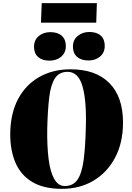

<svg xmlns="http://www.w3.org/2000/svg" viewBox="-20 -1185 836 1219"><path d="M45 -339Q47 -467 95.5 -557.5Q144 -648 230 -696.5Q316 -745 428 -745Q588 -745 674.5 -657.5Q761 -570 761 -407Q761 -280 711.5 -185.5Q662 -91 574.5 -38.5Q487 14 373 14Q258 14 185 -29.5Q112 -73 78 -152.5Q44 -232 45 -339ZM280 -372Q278 -259 288.5 -176Q299 -93 324.5 -48.5Q350 -4 391 -4Q445 -4 472.5 -45Q500 -86 511 -169Q522 -252 525 -378Q530 -547 503.5 -638Q477 -729 409 -729Q357 -729 330 -689.5Q303 -650 293 -570.5Q283 -491 280 -372ZM443 -889Q443 -932 473.5 -957Q504 -982 547 -982Q594 -982 619.5 -959Q645 -936 645 -894Q645 -851 615.5 -826Q586 -801 542 -801Q496 -801 469.5 -824Q443 -847 443 -889ZM196 -888Q196 -931 226 -956Q256 -981 299 -981Q346 -981 372 -958Q398 -935 398 -893Q398 -850 368.5 -825Q339 -800 294 -800Q248 -800 222 -823Q196 -846 196 -888ZM245 -1165H595L591 -1041H240Z"/></svg>

Font: Literata 72pt Black
Style: Italic
Weight: 900
Italic angle: -2°
Designer: Latin by Veronika Burian and Jose Scaglione. Greek by Irene Vlachou. Cyrillic by Vera Evstafieva
Foundry: TypeTogether
Version: Version 3.002